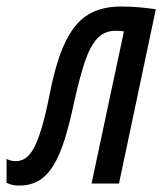

<svg xmlns="http://www.w3.org/2000/svg" viewBox="-68 -562 497 588"><path d="M-7.8 6.3Q-21 6.3 -30 4.2Q-39.1 2 -47.9 -2V-75.2Q-41.5 -71.8 -34.2 -70.1Q-26.9 -68.4 -18.6 -68.4Q-2.9 -68.8 10.7 -78.1Q24.4 -87.4 36.4 -109.9Q48.3 -132.3 60.1 -171.9Q71.8 -211.4 84 -272.9Q97.2 -340.8 114.7 -391.1Q132.3 -441.4 157 -475.1Q181.6 -508.8 217.5 -525.4Q253.4 -542 303.7 -542Q332.5 -542 356.9 -539.8Q381.3 -537.6 409.2 -533.7L296.4 0H212.4L311.5 -465.8Q305.7 -466.8 299.6 -467.3Q293.5 -467.8 286.1 -467.8Q252.4 -467.8 230.5 -444.8Q208.5 -421.9 192.1 -373.5Q175.8 -325.2 158.7 -247.6Q145 -183.6 130.4 -136.2Q115.7 -88.9 96.9 -57.4Q78.1 -25.9 52.7 -10Q27.3 5.9 -7.8 6.3Z"/></svg>

Font: Open Sans Condensed Medium
Style: Italic
Weight: 500
Width: 3
Italic angle: -12°
Designer: Monotype Design Team
Foundry: Monotype Imaging Inc.
Version: Version 3.000